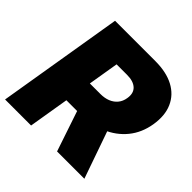

<svg xmlns="http://www.w3.org/2000/svg" viewBox="-188 -887 1047 1047"><g transform="rotate(45 335.0 -364.0)"><path d="M-1.5 0 119.1 -727.5H430.2Q514.6 -727.5 571.8 -697.3Q628.9 -667 653.8 -610.6Q678.7 -554.2 666 -476.6Q653.3 -399.9 608.9 -345.5Q564.5 -291 495.4 -262.2Q426.3 -233.4 339.4 -233.4H159.7L185.1 -388.7H344.7Q377.4 -388.7 402.6 -398.9Q427.7 -409.2 443.8 -428.7Q460 -448.2 464.4 -476.6Q471.7 -519.5 447.3 -542.5Q422.9 -565.4 374 -565.4H293L199.2 0ZM399.4 0 287.6 -332H493.7L609.9 0Z"/></g></svg>

Font: Inter 24pt Black
Style: Italic
Weight: 900
Italic angle: -9.3988°
Designer: Rasmus Andersson
Foundry: rsms
Version: Version 4.001;git-66647c0bb